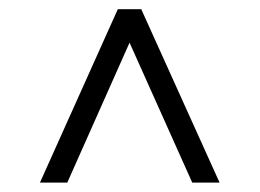

<svg xmlns="http://www.w3.org/2000/svg" viewBox="-20 -705 565 418"><path d="M250 -639H274L126.5 -307.5H67L236.5 -685H287.5L458 -307.5H398.5Z"/></svg>

Font: Newsreader 36pt
Style: Bold
Weight: 700
Designer: Hugues Gentile
Foundry: Production Type
Version: Version 1.003